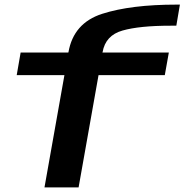

<svg xmlns="http://www.w3.org/2000/svg" viewBox="-20 -813 800 833"><path d="M173 0H321L407.5 -487H695L712.5 -585H424L425 -586.5Q437.5 -659.5 511.5 -680.5Q585.5 -701.5 720 -701.5H745L760.5 -793H746Q547.5 -793 423.2 -753Q299 -713 277 -586.5L276 -585H69.5L52.5 -487H259.5Z"/></svg>

Font: Anybody ExtraExpanded Medium
Style: Italic
Weight: 500
Width: 8
Italic angle: -10°
Version: Version 1.113;gftools[0.9.25]